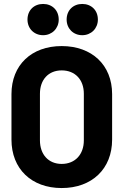

<svg xmlns="http://www.w3.org/2000/svg" viewBox="-20 -941 634 971"><path d="M292 10C445 10 547 -87 547 -235V-465C547 -612 445 -708 292 -708C139 -708 38 -612 38 -465V-235C38 -87 139 10 292 10ZM119 -842C119 -797 152 -763 198 -763C243 -763 277 -797 277 -842C277 -889 244 -921 198 -921C152 -921 119 -889 119 -842ZM182 -231V-467C182 -538 225 -585 292 -585C360 -585 404 -538 404 -467V-231C404 -160 360 -112 292 -112C225 -112 182 -160 182 -231ZM317 -842C317 -797 350 -763 396 -763C441 -763 475 -797 475 -842C475 -889 442 -921 396 -921C350 -921 317 -889 317 -842Z"/></svg>

Font: Vanilla Cream Black
Style: Regular
Weight: 900
Designer: Jeremy Tribby, Jinavaṁso
Foundry: Tribby Type
Version: Version 1.422;Glyphs 3.1.2 (3151)